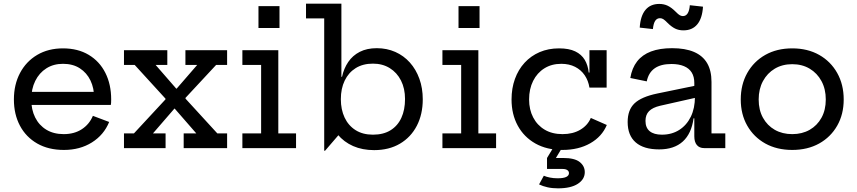

<svg xmlns="http://www.w3.org/2000/svg" viewBox="-20 -810 4688 1050"><path d="M329.5 10Q245 10 183.5 -25.2Q122 -60.5 89 -122.8Q56 -185 56 -266Q56 -347.5 89.5 -410.8Q123 -474 183.5 -509.8Q244 -545.5 324.5 -545.5Q406 -545.5 465.2 -510Q524.5 -474.5 556.2 -411.5Q588 -348.5 588 -266Q588 -254 587.5 -247.2Q587 -240.5 586 -236H493Q494 -243.5 494.5 -252.2Q495 -261 495 -273Q495 -327.5 474.8 -369.8Q454.5 -412 416.5 -436.5Q378.5 -461 324.5 -461Q272.5 -461 233.5 -436.2Q194.5 -411.5 172.8 -367.5Q151 -323.5 151 -266Q151 -210.5 172.2 -167.8Q193.5 -125 233.2 -100.8Q273 -76.5 328.5 -76.5Q386 -76.5 427.2 -103.2Q468.5 -130 488 -176.5L577 -143Q548 -72 482.5 -31Q417 10 329.5 10ZM115.5 -236V-307.5H558L586 -236Z M1162 -455 963 -241 994.5 -317.5V-228.5L963 -305L1168.5 -80.5H1222V0H984.5V-80.5H1053.5L908 -247.5L977 -216H890L961 -247.5L816.5 -80.5H885.5V0H658V-80.5H712.5L916.5 -300.5L885 -223.5V-313L916.5 -236L716.5 -455H658V-535.5H895V-455H831L971.5 -293.5L902.5 -325.5H989.5L918.5 -293.5L1058.5 -455H994V-535.5H1222V-455Z M1502 -80.5H1599V0H1305.5V-80.5H1408V-455H1305.5V-535.5H1502ZM1393.5 -776.5H1508.5V-657H1393.5Z M1753 14.5V-709.5H1653.5V-790H1847V-358.5L1844 -287.5V-209.5L1847 -89.5L1757.5 14.5ZM2026 11Q1962 11 1911.2 -11.2Q1860.5 -33.5 1825.8 -75.5Q1791 -117.5 1776 -178L1844 -267.5Q1844 -211 1864.5 -167.2Q1885 -123.5 1924.2 -98.5Q1963.5 -73.5 2019.5 -73.5Q2077 -73.5 2116 -97.8Q2155 -122 2175 -165.8Q2195 -209.5 2195 -268.5Q2195 -326 2173 -369.5Q2151 -413 2111.5 -437.5Q2072 -462 2019.5 -462Q1964.5 -462 1925.2 -437.5Q1886 -413 1865 -369.2Q1844 -325.5 1844 -267.5L1828.5 -390H1850.5Q1860.5 -436 1884.5 -471.2Q1908.5 -506.5 1947.5 -526.5Q1986.5 -546.5 2040.5 -546.5Q2095.5 -546.5 2141.8 -526Q2188 -505.5 2221.5 -468Q2255 -430.5 2273.5 -379.2Q2292 -328 2292 -267Q2292 -185 2259.5 -122.2Q2227 -59.5 2167.2 -24.2Q2107.5 11 2026 11Z M2596 -80.5H2693V0H2399.5V-80.5H2502V-455H2399.5V-535.5H2596ZM2487.5 -776.5H2602.5V-657H2487.5Z M3055.5 10Q2970.5 10 2908 -25.2Q2845.5 -60.5 2811.5 -122.8Q2777.5 -185 2777.5 -266Q2777.5 -327 2796 -378.2Q2814.5 -429.5 2849 -467Q2883.5 -504.5 2931.2 -525Q2979 -545.5 3037.5 -545.5Q3091.5 -545.5 3125.8 -529Q3160 -512.5 3177.8 -482.8Q3195.5 -453 3199.5 -413.5H3222L3203.5 -331Q3197.5 -369 3177.5 -398.5Q3157.5 -428 3125 -444.5Q3092.5 -461 3049.5 -461Q2996.5 -461 2957 -436.2Q2917.5 -411.5 2895.5 -367.5Q2873.5 -323.5 2873.5 -266Q2873.5 -210.5 2895.8 -167.8Q2918 -125 2958.8 -100.8Q2999.5 -76.5 3056.5 -76.5Q3113 -76.5 3153.5 -100.5Q3194 -124.5 3211 -165L3298.5 -126.5Q3272 -63 3208 -26.5Q3144 10 3055.5 10ZM3203.5 -331V-535.5H3297.5V-331ZM2954 151Q2967.5 157 2987.2 161Q3007 165 3029.5 165Q3061 165 3076.2 157.8Q3091.5 150.5 3091.5 137Q3091.5 126 3082.2 120Q3073 114 3057 114H2971.5V54H3060.5Q3122.5 54 3150.2 76Q3178 98 3178 131.5Q3178 170.5 3140 195.2Q3102 220 3031.5 220Q3000 220 2974.2 214.2Q2948.5 208.5 2928 198.5ZM3014.5 -17H3063L3020 54H2971.5Z M3831.5 0Q3805 0 3791 -16.8Q3777 -33.5 3777 -64.5V-200L3785.5 -219L3780.5 -281L3777 -317V-356.5Q3777 -390.5 3762.8 -413.5Q3748.5 -436.5 3720.5 -448.2Q3692.5 -460 3652 -460Q3593.5 -460 3560 -436.2Q3526.5 -412.5 3517 -365L3427 -383.5Q3436 -438 3464.2 -474.2Q3492.5 -510.5 3540.2 -528.5Q3588 -546.5 3655.5 -546.5Q3727.5 -546.5 3775.2 -526Q3823 -505.5 3847 -464.8Q3871 -424 3871 -362V-80.5H3946.5V0ZM3584.5 7Q3500.5 7 3456.5 -31.2Q3412.5 -69.5 3412.5 -143Q3412.5 -209 3450 -244.8Q3487.5 -280.5 3574 -298.5L3804.5 -346V-280L3589.5 -231.5Q3549 -222 3529.5 -202.2Q3510 -182.5 3510 -149Q3510 -111.5 3533 -92.5Q3556 -73.5 3600 -73.5Q3653.5 -73.5 3694.2 -99.2Q3735 -125 3757.8 -171.5Q3780.5 -218 3780.5 -281L3805.5 -163H3773Q3761.5 -79 3714 -36Q3666.5 7 3584.5 7ZM3752.5 -781.5 3824.5 -773.5Q3820.5 -709.5 3793.2 -676.8Q3766 -644 3717.5 -644Q3691.5 -644 3671.5 -654Q3651.5 -664 3630 -685.5Q3615.5 -700.5 3607 -705.5Q3598.5 -710.5 3589.5 -710.5Q3572.5 -710.5 3563 -696Q3553.5 -681.5 3550.5 -651L3478.5 -659Q3482.5 -723 3509.8 -755.8Q3537 -788.5 3585.5 -788.5Q3611 -788.5 3631.8 -778.5Q3652.5 -768.5 3675 -746Q3690 -730.5 3698.5 -726.2Q3707 -722 3714.5 -722Q3731 -722 3740.5 -736.8Q3750 -751.5 3752.5 -781.5Z M4312.5 10Q4228.5 10 4165.2 -25.2Q4102 -60.5 4066.5 -122.8Q4031 -185 4031 -266Q4031 -347.5 4066.5 -410.8Q4102 -474 4165.2 -509.8Q4228.5 -545.5 4312.5 -545.5Q4396.5 -545.5 4459.8 -509.8Q4523 -474 4558.5 -410.8Q4594 -347.5 4594 -266Q4594 -185 4558.5 -122.8Q4523 -60.5 4459.8 -25.2Q4396.5 10 4312.5 10ZM4312.5 -76.5Q4366.5 -76.5 4407.8 -100Q4449 -123.5 4472.5 -166Q4496 -208.5 4496 -266Q4496 -323 4472.5 -366.5Q4449 -410 4407.8 -434.5Q4366.5 -459 4312.5 -459Q4258.5 -459 4217.2 -434.5Q4176 -410 4152.5 -366.5Q4129 -323 4129 -266Q4129 -208.5 4152.5 -166Q4176 -123.5 4217.2 -100Q4258.5 -76.5 4312.5 -76.5Z"/></svg>

Font: Hepta Slab Medium
Style: Regular
Weight: 500
Designer: Michael LaGattuta
Foundry: Michael LaGattuta
Version: Version 1.102